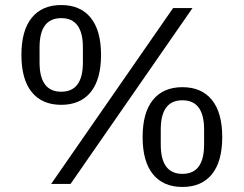

<svg xmlns="http://www.w3.org/2000/svg" viewBox="-20 -730 967 762"><path d="M183 0 667 -698H744L260 0ZM223 -314Q147 -314 106 -364.5Q65 -415 65 -512Q65 -609 106 -659.5Q147 -710 223 -710Q299 -710 340 -659.5Q381 -609 381 -512Q381 -415 340 -364.5Q299 -314 223 -314ZM223 -366Q309 -366 309 -482V-542Q309 -658 223 -658Q137 -658 137 -542V-482Q137 -366 223 -366ZM704 12Q628 12 587 -38.5Q546 -89 546 -186Q546 -283 587 -333.5Q628 -384 704 -384Q780 -384 821 -333.5Q862 -283 862 -186Q862 -89 821 -38.5Q780 12 704 12ZM704 -40Q790 -40 790 -156V-216Q790 -332 704 -332Q618 -332 618 -216V-156Q618 -40 704 -40Z"/></svg>

Font: Aneliza
Style: Regular
Weight: 400
Designer: Mike Abbink, Paul van der Laan, Pieter van Rosmalen
Foundry: Bold Monday
Version: Version 3.001;September 8, 2019;FontCreator 11.5.0.2425 64-b